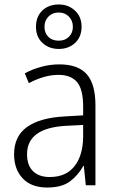

<svg xmlns="http://www.w3.org/2000/svg" viewBox="-20 -829 523 859"><path d="M246 -541Q329 -541 368 -497Q407 -453 407 -358V0H364L355 -87H353Q329 -44 292.5 -17Q256 10 191 10Q120 10 81.5 -31Q43 -72 43 -139Q43 -219 100.5 -260.5Q158 -302 268 -308L352 -313V-352Q352 -430 324.5 -462Q297 -494 242 -494Q209 -494 176 -484.5Q143 -475 109 -457L91 -501Q124 -519 164 -530Q204 -541 246 -541ZM274 -266Q101 -256 101 -139Q101 -89 128 -63Q155 -37 202 -37Q275 -37 313 -85Q351 -133 352 -217V-270ZM243 -610Q199 -610 170 -637Q141 -664 141 -709Q141 -755 169.5 -782Q198 -809 243 -809Q286 -809 315.5 -781.5Q345 -754 345 -710Q345 -664 316 -637Q287 -610 243 -610ZM243 -647Q271 -647 288.5 -664.5Q306 -682 306 -709Q306 -737 288 -755Q270 -773 243 -773Q215 -773 197 -755Q179 -737 179 -709Q179 -682 196 -664.5Q213 -647 243 -647Z"/></svg>

Font: Noto Sans Myanmar SemiCondensed Light
Style: Regular
Weight: 300
Width: 4
Designer: Monotype Design Team
Foundry: Monotype Imaging Inc.
Version: Version 2.107; ttfautohint (v1.8.4.7-5d5b)